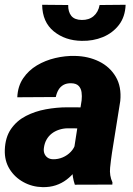

<svg xmlns="http://www.w3.org/2000/svg" viewBox="-23 -772 558 803"><path d="M284.2 -132.8 318.4 -352.5Q320.3 -370.1 318.1 -386.2Q315.9 -402.3 305.9 -412.8Q295.9 -423.3 274.9 -423.8Q255.9 -424.3 242.7 -417Q229.5 -409.7 221.7 -396.5Q213.9 -383.3 210.4 -366.2L49.3 -365.2Q51.3 -411.1 73.7 -444.3Q96.2 -477.5 131.3 -498.5Q166.5 -519.5 208.3 -529.3Q250 -539.1 290.5 -538.1Q346.2 -537.1 391.4 -514.9Q436.5 -492.7 461.2 -450.9Q485.8 -409.2 480 -349.6L445.3 -132.8Q440.9 -103.5 437.5 -70.6Q434.1 -37.6 447.3 -9.3L446.8 0L290 0.5Q279.3 -31.2 279.3 -65.4Q279.3 -99.6 284.2 -132.8ZM336.4 -322.8 321.8 -234.9 258.8 -235.4Q240.2 -234.9 223.4 -229.2Q206.5 -223.6 193.4 -213.4Q180.2 -203.1 171.6 -188Q163.1 -172.9 160.6 -153.3Q158.7 -140.1 162.8 -129.6Q167 -119.1 176 -112.8Q185.1 -106.4 198.7 -106Q219.7 -105.5 239.3 -113.8Q258.8 -122.1 273.2 -137.2Q287.6 -152.3 293 -172.4L321.3 -103.5Q308.6 -78.1 292.2 -57.1Q275.9 -36.1 255.6 -20.8Q235.4 -5.4 210.4 2.9Q185.5 11.2 155.3 10.7Q111.8 9.8 75.2 -10.3Q38.6 -30.3 17.1 -64.9Q-4.4 -99.6 -2.9 -145Q-1 -197.8 22.9 -232.4Q46.9 -267.1 85.2 -286.9Q123.5 -306.6 168.7 -314.9Q213.9 -323.2 258.3 -323.2ZM393.6 -751 502.4 -752Q500.5 -701.7 474.4 -667.7Q448.2 -633.8 407.2 -616.9Q366.2 -600.1 318.8 -601.1Q249.5 -602.1 201.9 -640.9Q154.3 -679.7 153.3 -752L262.2 -751Q261.7 -722.7 275.1 -705.8Q288.6 -689 318.8 -688.5Q349.1 -688 368.7 -704.8Q388.2 -721.7 393.6 -751Z"/></svg>

Font: Roboto Black
Style: Italic
Weight: 900
Italic angle: -12°
Designer: Christian Robertson
Foundry: Google
Version: Version 3.0; 2020